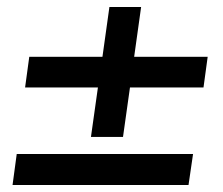

<svg xmlns="http://www.w3.org/2000/svg" viewBox="-20 -531 640 551"><path d="M241 -138 261 -280H52L64 -368H274L294 -511H385L365 -368H576L564 -280H353L333 -138ZM16 0 28 -89H534L521 0Z"/></svg>

Font: Chivo Mono Medium
Style: Italic
Weight: 500
Italic angle: -8.05°
Monospace: yes
Designer: Hector Gatti
Foundry: Omnibus-Type
Version: Version 1.008